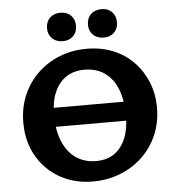

<svg xmlns="http://www.w3.org/2000/svg" viewBox="-59 -926 915 995"><g transform="rotate(-5 398.5 -428.0)"><path d="M385 15Q311 15 250 -10Q189 -35 144 -80.5Q99 -126 75 -186.5Q51 -247 51 -319Q51 -397 78.5 -461.5Q106 -526 155 -573.5Q204 -621 269.5 -647Q335 -673 411 -673Q486 -673 547.5 -648Q609 -623 653.5 -577.5Q698 -532 723 -471Q748 -410 748 -338Q748 -260 720 -195.5Q692 -131 642.5 -84Q593 -37 527 -11Q461 15 385 15ZM410 -89Q466 -89 504.5 -115.5Q543 -142 563.5 -191Q584 -240 584 -309Q584 -391 561 -448.5Q538 -506 494.5 -536Q451 -566 390 -566Q335 -566 295.5 -540Q256 -514 234.5 -465Q213 -416 213 -346Q213 -265 237.5 -207Q262 -149 306.5 -119Q351 -89 410 -89ZM101 -284V-383H689V-284ZM292 -723Q258 -723 237 -743.5Q216 -764 216 -796Q216 -830 237 -850.5Q258 -871 292 -871Q326 -871 346.5 -850.5Q367 -830 367 -796Q367 -764 346.5 -743.5Q326 -723 292 -723ZM506 -723Q471 -723 450 -743.5Q429 -764 429 -796Q429 -830 450 -850.5Q471 -871 506 -871Q539 -871 559.5 -850.5Q580 -830 580 -796Q580 -764 559.5 -743.5Q539 -723 506 -723Z"/></g></svg>

Font: Ysabeau ExtraBold
Style: Regular
Weight: 800
Designer: Christian Thalmann (Catharsis Fonts)
Version: Version 2.002